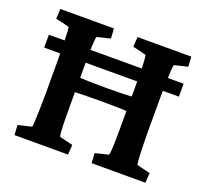

<svg xmlns="http://www.w3.org/2000/svg" viewBox="-103 -696 880 820"><g transform="rotate(20 336.5 -286.5)"><path d="M389.6 0 386.7 -44.9 447.3 -59.6Q449.2 -64.5 450.7 -84Q452.1 -103.5 452.6 -135.3Q453.1 -167 453.1 -208V-364.3Q453.1 -407.2 452.6 -439Q452.1 -470.7 450.7 -490.2Q449.2 -509.8 447.3 -513.7L386.7 -528.3L389.6 -573.2H633.8L636.7 -528.3L576.2 -513.7Q574.2 -509.8 572.8 -489.3Q571.3 -468.8 570.3 -436.5Q569.3 -404.3 569.3 -364.3V-208Q569.3 -169.9 570.3 -137.7Q571.3 -105.5 572.8 -85Q574.2 -64.5 576.2 -59.6L636.7 -44.9L633.8 0ZM39.1 0 36.1 -44.9 97.7 -59.6Q99.6 -64.5 100.6 -84Q101.6 -103.5 102.5 -135.7Q103.5 -168 103.5 -208V-364.3Q103.5 -406.2 102.5 -438.5Q101.6 -470.7 100.6 -490.7Q99.6 -510.7 97.7 -513.7L36.1 -528.3L39.1 -573.2H282.2L285.2 -528.3L224.6 -513.7Q222.7 -509.8 221.2 -490.2Q219.7 -470.7 219.2 -439Q218.8 -407.2 218.8 -364.3V-208Q218.8 -167 219.2 -135.3Q219.7 -103.5 221.2 -84Q222.7 -64.5 224.6 -59.6L285.2 -44.9L282.2 0ZM201.2 -258.8V-328.1Q222.7 -325.2 255.4 -324.2Q288.1 -323.2 336.9 -323.2Q385.7 -323.2 417.5 -324.2Q449.2 -325.2 470.7 -328.1V-258.8Q450.2 -260.7 418.9 -261.7Q387.7 -262.7 336.9 -262.7Q285.2 -262.7 253.4 -261.7Q221.7 -260.7 201.2 -258.8ZM30.3 -394.5V-453.1H642.6V-394.5Z"/></g></svg>

Font: Crimson Pro SemiBold
Style: Regular
Weight: 600
Designer: Jacques Le Bailly
Foundry: Baron von Fonthausen
Version: Version 1.003